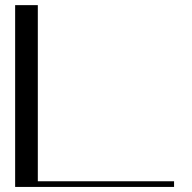

<svg xmlns="http://www.w3.org/2000/svg" viewBox="-20 -741 761 761"><path d="M129.9 -22.5Q129.9 -254.9 129.9 -720.7Q100.6 -720.7 40 -720.7Q40 -480.5 40 0Q54.7 0 85 0Q100.6 0 129.9 0Q310.5 0 669.9 0Q669.9 -7.8 669.9 -22.5Q490.2 -22.5 129.9 -22.5Z"/></svg>

Font: Suave
Style: Regular
Weight: 400
Designer: Manu Ambady
Version: Version 1.0